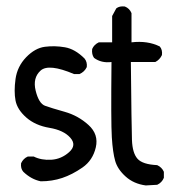

<svg xmlns="http://www.w3.org/2000/svg" viewBox="-20 -561 540 591"><path d="M105.5 -2.9Q76.2 -8.8 51.8 -32.2Q43 -42 44.9 -58.6Q51.8 -73.2 65.4 -79.1H84Q107.4 -67.4 138.2 -69.3Q168.9 -71.3 192.9 -92.8Q216.8 -114.3 196.3 -137.2Q175.8 -160.2 132.3 -167.5Q88.9 -174.8 61 -199.2Q33.2 -223.6 27.8 -251.5Q22.5 -279.3 27.8 -317.9Q33.2 -356.4 60.5 -384.8Q87.9 -413.1 118.2 -417Q148.4 -420.9 179.7 -415.5Q210.9 -410.2 240.2 -380.9Q249 -370.1 247.1 -354.5Q240.2 -339.8 224.6 -333H208Q129.9 -366.2 105 -343.8Q80.1 -321.3 89.8 -281.7Q99.6 -242.2 118.7 -235.4Q137.7 -228.5 179.2 -216.8Q220.7 -205.1 252.4 -176.3Q284.2 -147.5 274.9 -107.4Q265.6 -67.4 233.9 -45.4Q202.1 -23.4 171.4 -13.2Q140.6 -2.9 105.5 -2.9ZM428.7 9.8Q391.6 4.9 366.7 -17.6Q341.8 -40 334.5 -65.9Q327.1 -91.8 324.2 -138.7Q321.3 -185.5 323.2 -370.1Q292 -366.2 269.5 -382.8Q261.7 -393.6 263.7 -410.2Q269.5 -423.8 284.2 -430.7H325.2V-511.7L337.9 -535.2Q347.7 -543 364.3 -541Q378.9 -535.2 384.8 -520.5V-430.7Q434.6 -436.5 471.7 -418Q480.5 -408.2 478.5 -391.6Q471.7 -377 458 -370.1H382.8Q384.8 -169.9 386.2 -129.9Q387.7 -89.8 403.3 -72.3Q418.9 -54.7 463.9 -52.7Q478.5 -45.9 484.4 -32.2V-13.7Q478.5 1 463.9 7.8Z"/></svg>

Font: NaikaiFont
Style: Regular
Weight: 400
Version: Version 1.67